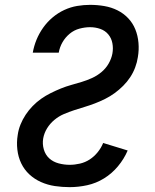

<svg xmlns="http://www.w3.org/2000/svg" viewBox="-20 -763 640 791"><path d="M267 8Q236 8 206 3.5Q176 -1 149 -13Q122 -25 101 -44.5Q80 -64 67.5 -90Q55 -116 51.5 -146.5Q48 -177 53 -207Q56 -229 64.5 -250Q73 -271 85.5 -290Q98 -309 114.5 -326Q131 -343 149.5 -356Q168 -369 189 -379.5Q210 -390 231 -398.5Q252 -407 273.5 -413Q295 -419 316.5 -425.5Q338 -432 359 -441.5Q380 -451 398 -466Q416 -481 427.5 -501Q439 -521 443 -542Q447 -564 443 -585Q439 -606 426 -621.5Q413 -637 393 -644Q373 -651 351 -651Q330 -651 307.5 -645Q285 -639 267 -624Q249 -609 237.5 -589Q226 -569 222 -546H115Q120 -574 130.5 -599.5Q141 -625 157.5 -648.5Q174 -672 196.5 -691Q219 -710 245 -722Q271 -734 298 -738.5Q325 -743 351 -743Q381 -743 410 -738Q439 -733 464 -720.5Q489 -708 508 -688Q527 -668 537.5 -642Q548 -616 550.5 -586.5Q553 -557 548 -528Q545 -507 537 -485.5Q529 -464 516.5 -445Q504 -426 487.5 -409.5Q471 -393 452.5 -379.5Q434 -366 413 -355.5Q392 -345 371 -337Q350 -329 328.5 -322.5Q307 -316 285.5 -309Q264 -302 243 -293Q222 -284 204 -269Q186 -254 174 -234.5Q162 -215 158 -193Q154 -170 160.5 -147.5Q167 -125 183 -110.5Q199 -96 221.5 -90Q244 -84 267 -84Q288 -84 309.5 -89Q331 -94 349.5 -106Q368 -118 382.5 -136Q397 -154 405 -174L506 -143Q491 -108 466 -78Q441 -48 408.5 -28Q376 -8 339.5 0Q303 8 267 8Z"/></svg>

Font: Iosevka Curly SmBdEx
Style: Italic
Weight: 600
Width: 7
Italic angle: -9°
Monospace: yes
Designer: Belleve Invis
Foundry: Belleve Invis
Version: Version 11.1.0; ttfautohint (v1.8.3)